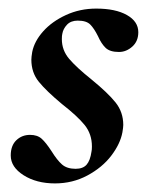

<svg xmlns="http://www.w3.org/2000/svg" viewBox="-20 -416 356 447"><path d="M5 -54Q5 -77 18 -89.5Q31 -102 50 -102Q67 -102 77 -93Q87 -84 100 -64Q113 -43 124.5 -33Q136 -23 156 -23Q173 -23 181.5 -32.5Q190 -42 193 -63Q194 -67 194 -75Q194 -104 177 -125Q160 -146 124 -174Q88 -204 70.5 -225.5Q53 -247 53 -277Q53 -283 55 -295Q60 -320 80.5 -343Q101 -366 133.5 -381Q166 -396 204 -396Q249 -396 275.5 -381Q302 -366 302 -341Q302 -320 288 -307.5Q274 -295 257 -295Q236 -295 226 -304.5Q216 -314 208 -332Q199 -350 190 -359Q181 -368 161 -368Q145 -368 136 -358.5Q127 -349 125 -337Q124 -333 124 -325Q124 -299 141 -279Q158 -259 193 -231Q231 -200 249 -177.5Q267 -155 267 -125Q267 -120 265 -108Q260 -81 239 -53.5Q218 -26 183.5 -7.5Q149 11 108 11Q65 11 35 -8Q5 -27 5 -54Z"/></svg>

Font: Cormorant Garamond
Style: Bold Italic
Weight: 700
Italic angle: -10°
Designer: Christian Thalmann (Catharsis Fonts)
Foundry: Catharsis Fonts
Version: Version 4.000